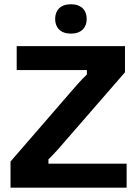

<svg xmlns="http://www.w3.org/2000/svg" viewBox="-20 -862 632 882"><path d="M305.8 -707.5C353.3 -707.5 378.3 -735 378.3 -775C378.3 -815 353.3 -842.5 305.8 -842.5C258.3 -842.5 233.3 -815 233.3 -775C233.3 -735 258.3 -707.5 305.8 -707.5ZM561.7 0V-110H202.5V-130C232.5 -159.2 258.3 -189.2 283.3 -218.3L554.2 -530V-650H56.7V-540H379.2V-520C349.2 -490.8 323.3 -460.8 298.3 -431.7L28.3 -120V0Z"/></svg>

Font: Familjen Grotesk
Style: Bold
Weight: 700
Designer: Anders Wikstroem, Jonas Baeckman, Matilda Gysing, Kristian Moeller
Foundry: Familjen STHLM AB
Version: Version 2.000